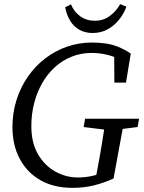

<svg xmlns="http://www.w3.org/2000/svg" viewBox="-20 -890 695 925"><path d="M40 -277Q40 -348 60 -410Q80 -472 115.5 -522.5Q151 -573 199 -609.5Q247 -646 304 -665.5Q361 -685 422 -685Q459 -685 489.5 -680.5Q520 -676 549 -664.5Q578 -653 610 -632L587 -492H531L530 -632L572 -591Q544 -614 503 -624.5Q462 -635 422 -635Q370 -635 325 -617Q280 -599 244 -566Q208 -533 183 -489Q158 -445 144.5 -392.5Q131 -340 131 -283Q131 -202 163 -147Q195 -92 246.5 -63.5Q298 -35 355 -35Q392 -35 426.5 -43Q461 -51 495 -65L441 -30L452 -90Q463 -147 472 -204.5Q481 -262 490 -318H580L527 -30Q481 -9 433 3Q385 15 329 15Q239 15 174.5 -22Q110 -59 75 -125Q40 -191 40 -277ZM383 -278 390 -318H650L643 -278L524 -263H504ZM426 -731Q390 -731 362.5 -746.5Q335 -762 318 -790Q301 -818 294 -855L322 -869Q336 -834 366 -812Q396 -790 437 -790Q478 -790 509 -813Q540 -836 559 -870L589 -858Q579 -829 557 -799.5Q535 -770 502 -750.5Q469 -731 426 -731Z"/></svg>

Font: Source Serif 4
Style: Italic
Weight: 400
Italic angle: -12°
Designer: Frank Grießhammer
Foundry: Adobe Systems Incorporated
Version: Version 4.004;hotconv 1.0.116;makeotfexe 2.5.65601